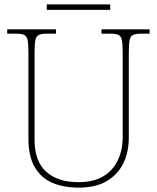

<svg xmlns="http://www.w3.org/2000/svg" viewBox="-20 -848 719 878"><path d="M340 10Q271 10 219.5 -12Q168 -34 139 -83.5Q110 -133 110 -214V-606Q110 -645 106.5 -663.5Q103 -682 91 -688Q79 -694 54 -694H13V-714H236V-694H194Q169 -694 157 -688Q145 -682 141.5 -663.5Q138 -645 138 -606V-210Q138 -110 191.5 -62.5Q245 -15 338 -15Q409 -15 453.5 -42.5Q498 -70 519.5 -116.5Q541 -163 541 -219V-606Q541 -645 537.5 -663.5Q534 -682 522 -688Q510 -694 485 -694H444V-714H664V-694H625Q600 -694 588 -688Q576 -682 572.5 -663.5Q569 -645 569 -606V-218Q569 -153 544 -101.5Q519 -50 468.5 -20Q418 10 340 10ZM194 -803V-828H484V-803Z"/></svg>

Font: Noto Serif Devanagari Thin
Style: Regular
Weight: 100
Designer: Universal Thirst, Indian Type Foundry and the Monotype Design Team
Foundry: Monotype Imaging Inc.
Version: Version 2.004; ttfautohint (v1.8.4.7-5d5b)